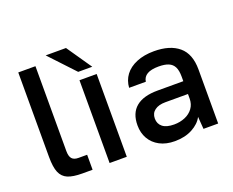

<svg xmlns="http://www.w3.org/2000/svg" viewBox="-119 -942 1403 1155"><g transform="rotate(-20 582.5 -364.5)"><path d="M75 -159V-700H185V-157Q185 -123 198 -108Q211 -93 240 -93H295V3H230Q170 3 137 -11Q104 -25 89.5 -59.5Q75 -94 75 -159Z M405 -530H515V0H405ZM265 -740H395L505 -580H415Z M640 -155Q640 -233 687 -272Q734 -311 825 -311H990V-340Q990 -380 978.5 -402.5Q967 -425 943 -435Q919 -445 880 -445Q785 -445 777 -385H670Q673 -431 699 -466Q725 -501 773 -521Q821 -541 885 -541Q987 -541 1043.5 -493.5Q1100 -446 1100 -346V0H1006L1000 -79Q980 -40 932.5 -14.5Q885 11 820 11Q764 11 723.5 -10.5Q683 -32 661.5 -69.5Q640 -107 640 -155ZM990 -200V-229H845Q802 -229 777 -210.5Q752 -192 752 -158Q752 -124 776.5 -104.5Q801 -85 850 -85Q888 -85 920 -98.5Q952 -112 971 -138Q990 -164 990 -200Z"/></g></svg>

Font: .
Style: 
Weight: 500
Designer: A.Korolkova, Vitaly Kuzmin
Foundry: ParaType Ltd
Version: Version 1.000; Glyphs 3.2, build 3192.0